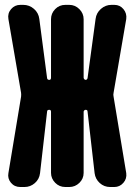

<svg xmlns="http://www.w3.org/2000/svg" viewBox="-20 -750 540 770"><path d="M435.5 -362.3 486.3 -55.7Q489.3 -33.2 474.6 -16.6Q460 0 438.5 0H421.9Q397.5 0 379.9 -16.1Q362.3 -32.2 359.4 -55.7L331.1 -302.7Q331.1 -309.6 323.2 -309.6Q320.3 -309.6 317.9 -307.1Q315.4 -304.7 315.4 -301.8V-56.6Q315.4 -33.2 298.3 -16.6Q281.2 0 257.8 0H242.2Q217.8 0 201.2 -17.1Q184.6 -34.2 184.6 -56.6V-301.8Q184.6 -309.6 177.7 -309.6Q168.9 -309.6 168.9 -302.7L140.6 -55.7Q137.7 -31.2 119.6 -15.6Q101.6 0 78.1 0H61.5Q38.1 0 23.9 -17.1Q9.8 -34.2 13.7 -55.7L64.5 -362.3Q65.4 -370.1 64.5 -377.9L13.7 -673.8Q9.8 -696.3 24.4 -713.4Q39.1 -730.5 61.5 -730.5H73.2Q97.7 -730.5 116.2 -714.4Q134.8 -698.2 137.7 -673.8L168.9 -436.5Q169.9 -429.7 177.7 -429.7Q184.6 -429.7 184.6 -438.5V-672.9Q184.6 -696.3 201.2 -713.4Q217.8 -730.5 242.2 -730.5H257.8Q281.2 -730.5 298.3 -713.4Q315.4 -696.3 315.4 -672.9V-438.5Q315.4 -435.5 317.9 -432.6Q320.3 -429.7 323.2 -429.7Q329.1 -429.7 331.1 -436.5L363.3 -673.8Q366.2 -698.2 384.8 -714.4Q403.3 -730.5 426.8 -730.5H438.5Q460.9 -730.5 475.1 -713.4Q489.3 -696.3 486.3 -673.8L435.5 -377.9Q433.6 -370.1 435.5 -362.3Z"/></svg>

Font: Rounded Mgen+ 1mn bold
Style: Bold
Weight: 700
Designer: [Source Han Sans]
Ryoko NISHIZUKA  (kana & ideographs); Paul D. Hunt (Latin, Greek & Cyrillic); Wenlong ZHANG  (bopomofo
Version: Version 1.059.20150602